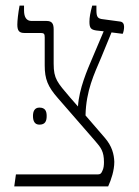

<svg xmlns="http://www.w3.org/2000/svg" viewBox="-20 -667 497 687"><path d="M31 0H367C378 -24 389 -57 389 -88C388 -115 381 -144 355 -174L286 -254C288 -343 317 -402 342 -461L379 -551L419 -546C422 -552 424 -563 424 -571C424 -581 420 -589 409 -590L350 -598C329 -600 325 -606 325 -632V-647H310C303 -621 300 -605 300 -589C300 -566 306 -561 324 -558L351 -555L312 -463C292 -416 263 -350 259 -286L231 -318C185 -372 172 -385 172 -439V-562C172 -582 166 -592 147 -592H93C75 -592 66 -605 66 -630V-647H50C45 -620 42 -593 42 -579C42 -558 48 -549 67 -549H126C138 -549 140 -545 140 -533V-433C140 -384 151 -357 187 -316L321 -162C341 -139 352 -125 352 -87C352 -76 351 -64 346 -55C343 -48 340 -43 331 -43H37ZM98 -252C98 -234 104 -221 121 -221C142 -221 147 -234 147 -252C147 -269 142 -282 121 -282C104 -282 98 -269 98 -252Z"/></svg>

Font: Noto Serif Hebrew SemiCondensed ExtraLight
Style: Regular
Weight: 200
Width: 4
Designer: Monotype Design Team
Foundry: Monotype Imaging Inc.
Version: Version 2.004